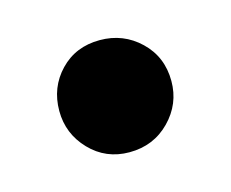

<svg xmlns="http://www.w3.org/2000/svg" viewBox="-41 -200 323 268"><g transform="rotate(-15 120.0 -66.0)"><path d="M119 15Q85 15 62 -9Q39 -33 39 -66Q39 -100 61.5 -123.5Q84 -147 119 -147Q153 -147 177 -124Q201 -101 201 -66Q201 -33 177.5 -9Q154 15 119 15Z"/></g></svg>

Font: Trujillo Medium
Style: Regular
Weight: 500
Designer: Fira Sans original fonts by bBox Type GmbH, Carrois Corporate GbR, & Edenspiekermann AG / Changes by Cristiano Sobral
Foundry: Fira Sans original fonts by bBox Type GmbH, Carrois Corporate GbR, & Edenspiekermann AG / Changes by Cristiano Sobral
Version: Version 4.301;October 17, 2021;FontCreator 14.0.0.2814 64-bi